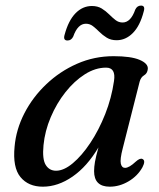

<svg xmlns="http://www.w3.org/2000/svg" viewBox="-20 -674 584 704"><path d="M430 -130Q419.5 -89.5 423 -74Q426.5 -58.5 438.5 -58.5Q453.5 -58.5 478 -81.5Q493.5 -95.5 502.5 -91Q515 -85 502.5 -61Q484.5 -28.5 451.2 -9Q418 10.5 382.5 10.5Q325 10.5 325 -46.5Q325 -61.5 328.2 -80.5Q331.5 -99.5 341 -133.5Q299.5 -63.5 246 -26.5Q192.5 10.5 137 10.5Q84 10.5 55 -24.8Q26 -60 33.5 -136.5Q39 -199.5 69.5 -258.8Q100 -318 149.8 -365.2Q199.5 -412.5 262.5 -440.2Q325.5 -468 396.5 -468Q460.5 -468 492 -454.5Q523.5 -441 522 -421.5Q520.5 -405 508.5 -398Q496.5 -391 492 -374.5ZM139.5 -141.5Q134.5 -90 147.8 -69Q161 -48 185.5 -48Q214 -48 247 -75.5Q280 -103 311.2 -150Q342.5 -197 365.8 -255.8Q389 -314.5 398 -377Q405.5 -426 369 -426Q329.5 -426 291 -401.5Q252.5 -377 220 -336Q187.5 -295 166 -244.2Q144.5 -193.5 139.5 -141.5ZM407.5 -526.5Q386.5 -526.5 371.5 -535.8Q356.5 -545 344.5 -557Q332.5 -569 321 -578Q309.5 -587 295 -587Q265 -587 248.5 -540Q241.5 -525.5 227.5 -525.5Q210.5 -525.5 217 -547Q231 -599 257 -625.5Q283 -652 317 -652Q338 -652 353 -642.8Q368 -633.5 380 -621.5Q392 -609.5 403.5 -600.5Q415 -591.5 429.5 -591.5Q459.5 -591.5 476 -639Q483 -653.5 497 -653.5Q513.5 -653.5 507 -632Q493.5 -579.5 467.2 -553Q441 -526.5 407.5 -526.5Z"/></svg>

Font: Fraunces 9pt S000
Style: Italic
Weight: 400
Italic angle: -16°
Version: Version 1.000; ttfautohint (v1.8.3)